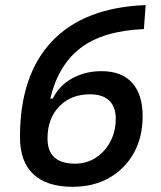

<svg xmlns="http://www.w3.org/2000/svg" viewBox="-20 -716 626 746"><path d="M262.2 9.8Q161.6 9.8 109.6 -39.1Q57.6 -87.9 57.6 -183.6Q57.6 -424.8 182.4 -555.9Q307.1 -687 545.9 -696.3L539.1 -603Q379.9 -596.2 293 -529.5Q206.1 -462.9 175.3 -333H185.1Q210 -383.8 260.5 -411.6Q311 -439.5 374.5 -439.5Q453.1 -439.5 493.7 -394Q534.2 -348.6 534.2 -264.2Q534.2 -183.1 499.8 -121.3Q465.3 -59.6 404.3 -24.9Q343.3 9.8 262.2 9.8ZM271.5 -80.1Q316.4 -80.1 352.3 -103.3Q388.2 -126.5 408.9 -166Q429.7 -205.6 429.7 -255.4Q429.7 -300.8 404.3 -325.2Q378.9 -349.6 329.6 -349.6Q255.9 -349.6 210.2 -302.5Q164.6 -255.4 164.6 -178.2Q164.6 -80.1 271.5 -80.1Z"/></svg>

Font: Cascadia Mono PL
Style: Italic
Weight: 400
Italic angle: -10°
Monospace: yes
Designer: Aaron Bell
Foundry: Saja Typeworks
Version: Version 2404.023; ttfautohint (v1.8.4)